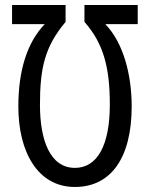

<svg xmlns="http://www.w3.org/2000/svg" viewBox="-20 -734 597 764"><path d="M278 -66C178 -66 139 -179 139 -317C139 -465 159 -549 241 -647V-714H28V-638H158C88 -565 53 -454 53 -310C53 -131 129 10 278 10C421 10 504 -105 504 -311C504 -436 471 -564 399 -638H528V-714H316V-647C393 -560 417 -463 417 -318C417 -157 368 -66 278 -66Z"/></svg>

Font: Noto Sans UI Condensed
Style: Regular
Weight: 400
Width: 3
Designer: Monotype Design Team
Foundry: Monotype Imaging Inc.
Version: Version 1.901